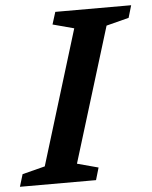

<svg xmlns="http://www.w3.org/2000/svg" viewBox="-73 -750 626 793"><g transform="rotate(-5 239.5 -353.5)"><path d="M258 -632.5 170 -656 186 -707H500.5L485.5 -656L392 -632L220.5 -74.5L308 -51L293 0H-22.5L-7 -51L87 -75Z"/></g></svg>

Font: Newsreader Caption Medium
Style: Italic
Weight: 500
Italic angle: -17°
Designer: Hugues Gentile
Foundry: Production Type
Version: Version 1.001